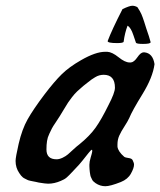

<svg xmlns="http://www.w3.org/2000/svg" viewBox="-20 -645 558 668"><path d="M410.2 -500Q409.2 -495.1 387.7 -495.1Q354.5 -495.1 354.5 -502Q369.1 -541 406.2 -613.3Q430.7 -625 440.4 -625Q449.2 -625 458 -620.1Q467.8 -605.5 472.2 -595.2Q476.6 -585 481.9 -568.4Q487.3 -551.8 489.3 -544.9Q499 -517.6 503.9 -499V-498Q503.9 -492.2 477.5 -492.2Q456.1 -492.2 453.1 -496.1Q452.1 -498 443.8 -523.4Q435.5 -548.8 423.8 -555.7Q414.1 -530.3 410.2 -500ZM141.6 -125Q141.6 -90.8 176.8 -90.8Q186.5 -90.8 197.8 -96.2Q209 -101.6 216.3 -107.9Q223.6 -114.3 236.3 -126Q249 -137.7 255.9 -142.6Q292 -171.9 312.5 -200.7Q333 -229.5 357.4 -279.3Q379.9 -322.3 379.9 -339.8Q379.9 -384.8 340.8 -384.8Q333 -384.8 325.7 -382.8Q318.4 -380.9 310.5 -376Q302.7 -371.1 298.3 -368.2Q293.9 -365.2 283.7 -356.9Q273.4 -348.6 269.5 -345.7Q257.8 -335.9 248.5 -327.1Q239.3 -318.4 230 -306.2Q220.7 -293.9 216.8 -288.1Q212.9 -282.2 202.1 -264.2Q191.4 -246.1 187.5 -240.2Q183.6 -233.4 173.8 -219.2Q164.1 -205.1 160.6 -198.2Q157.2 -191.4 151.4 -179.2Q145.5 -167 143.6 -154.3Q141.6 -141.6 141.6 -125ZM191.4 -15.6Q168.9 -5.9 147.5 -5.9Q138.7 -5.9 115.2 -9.8Q112.3 -10.7 104.5 -12.2Q96.7 -13.7 94.2 -14.2Q91.8 -14.6 85 -16.1Q78.1 -17.6 75.7 -19Q73.2 -20.5 67.9 -22.9Q62.5 -25.4 59.6 -27.8Q56.6 -30.3 53.2 -34.2Q49.8 -38.1 46.9 -43Q34.2 -61.5 34.2 -85Q34.2 -97.7 44.9 -144.5Q56.6 -195.3 76.2 -230Q95.7 -264.6 134.8 -316.4Q168.9 -361.3 194.8 -386.7Q220.7 -412.1 261.7 -435.5Q312.5 -464.8 345.7 -464.8H353.5Q370.1 -463.9 392.6 -445.8Q415 -427.7 430.7 -427.7H435.5Q446.3 -428.7 458 -445.8Q469.7 -462.9 479.5 -462.9H482.4Q511.7 -460 517.6 -421.9Q511.7 -376 475.6 -317.4Q439.5 -258.8 429.7 -234.4Q423.8 -221.7 412.6 -204.6Q401.4 -187.5 395 -173.3Q388.7 -159.2 388.7 -142.6V-134.8Q390.6 -118.2 412.1 -99.6Q416 -96.7 427.2 -95.2Q438.5 -93.8 441.4 -87.9Q446.3 -78.1 446.3 -72.3Q446.3 -60.5 435.5 -41Q424.8 -21.5 400.4 -11.7Q363.3 2.9 346.7 2.9Q328.1 2.9 312.5 -7.8Q308.6 -10.7 305.2 -13.7Q301.8 -16.6 299.8 -21.5Q297.9 -26.4 296.4 -28.8Q294.9 -31.2 293.9 -37.6Q293 -43.9 292.5 -46.4Q292 -48.8 291.5 -56.6Q291 -64.5 291 -66.4V-72.3Q291 -82 295.4 -96.7Q299.8 -111.3 300.8 -117.2V-121.1Q300.8 -124 299.8 -124Q296.9 -124 288.1 -112.8Q279.3 -101.6 267.1 -86.4Q254.9 -71.3 248 -64.5Q241.2 -57.6 231 -46.4Q220.7 -35.2 212.4 -27.8Q204.1 -20.5 191.4 -15.6Z"/></svg>

Font: Essays1743
Style: Italic
Weight: 500
Italic angle: -10°
Designer: Based on the typeface in a 1743 English translation of the essays of Montaigne.  PostScript/TrueType font designed by Jo
Version: Version 002.100